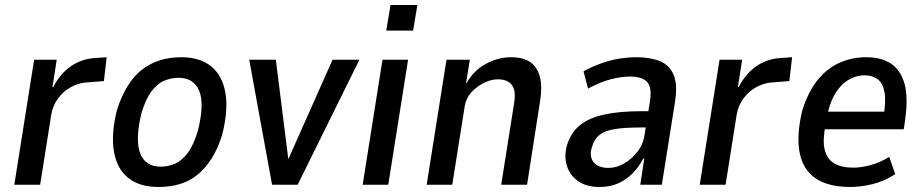

<svg xmlns="http://www.w3.org/2000/svg" viewBox="-20 -736 3678 765"><path d="M37 0 116 -498H206L189 -389H192Q220 -443 263 -472.5Q306 -502 361 -505L405 -508L394 -413L319 -407Q290 -404 261 -388Q232 -372 211 -343.5Q190 -315 184 -278L140 0Z M611 9Q536 9 491 -27Q446 -63 434 -132Q422 -201 446 -298Q464 -354 489.5 -394.5Q515 -435 547 -459.5Q579 -484 618 -496Q657 -508 702 -508Q777 -508 821.5 -471.5Q866 -435 878 -367Q890 -299 866 -202Q849 -145 823.5 -105Q798 -65 766.5 -39.5Q735 -14 696 -2.5Q657 9 611 9ZM620 -72Q651 -72 678 -84Q705 -96 728.5 -127.5Q752 -159 769 -217Q795 -323 773.5 -374.5Q752 -426 691 -426Q662 -426 634.5 -414.5Q607 -403 583.5 -372Q560 -341 543 -283Q518 -176 539 -124Q560 -72 620 -72Z M1064 0 973 -498H1079L1129 -100H1128L1305 -498H1412L1166 0Z M1519 -614 1536 -716H1643L1626 -614ZM1425 0 1504 -498H1606L1527 0Z M1680 0 1759 -498H1852L1837 -405H1839Q1869 -457 1917.5 -482.5Q1966 -508 2016 -508Q2066 -508 2094 -487.5Q2122 -467 2131.5 -428.5Q2141 -390 2132 -334L2080 0H1977L2028 -322Q2034 -358 2028.5 -378.5Q2023 -399 2006.5 -409.5Q1990 -420 1964 -420Q1936 -420 1907.5 -405.5Q1879 -391 1858 -368Q1837 -345 1832 -315L1782 0Z M2369 9Q2316 9 2283 -14.5Q2250 -38 2238.5 -76Q2227 -114 2239 -157Q2254 -207 2290 -236.5Q2326 -266 2387 -279.5Q2448 -293 2537 -293H2580L2571 -228H2529Q2471 -228 2431.5 -222Q2392 -216 2369.5 -199Q2347 -182 2338 -148Q2327 -113 2345 -90Q2363 -67 2405 -67Q2436 -67 2466.5 -84.5Q2497 -102 2520.5 -132.5Q2544 -163 2549 -204L2570 -334Q2578 -389 2558 -410Q2538 -431 2489 -431Q2457 -431 2415 -420.5Q2373 -410 2323 -383L2305 -452Q2342 -472 2378 -484.5Q2414 -497 2448.5 -502.5Q2483 -508 2516 -508Q2571 -508 2609 -492.5Q2647 -477 2663.5 -439Q2680 -401 2670 -333L2617 0H2531L2547 -104H2543Q2525 -70 2499.5 -44.5Q2474 -19 2442 -5Q2410 9 2369 9Z M2768 0 2847 -498H2937L2920 -389H2923Q2951 -443 2994 -472.5Q3037 -502 3092 -505L3136 -508L3125 -413L3050 -407Q3021 -404 2992 -388Q2963 -372 2942 -343.5Q2921 -315 2915 -278L2871 0Z M3369 9Q3280 9 3229.5 -25.5Q3179 -60 3166 -128Q3153 -196 3176 -294Q3199 -368 3236 -415Q3273 -462 3323 -485Q3373 -508 3432 -508Q3490 -508 3528.5 -483.5Q3567 -459 3583 -405.5Q3599 -352 3587 -263L3581 -221H3248L3259 -291H3519L3500 -269Q3511 -335 3504 -370.5Q3497 -406 3476 -421Q3455 -436 3424 -436Q3393 -436 3362 -418.5Q3331 -401 3307.5 -362.5Q3284 -324 3273 -259L3269 -237Q3257 -176 3266 -139Q3275 -102 3304 -85Q3333 -68 3380 -68Q3410 -68 3448 -78Q3486 -88 3523 -111L3547 -42Q3502 -13 3455 -2Q3408 9 3369 9Z"/></svg>

Font: Nunito Sans 7pt Condensed SemiBold
Style: Italic
Weight: 600
Width: 3
Italic angle: -9°
Designer: Vernon Adams
Foundry: Vernon Adams
Version: Version 3.101;gftools[0.9.27]